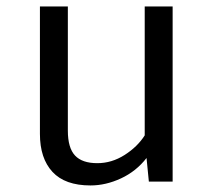

<svg xmlns="http://www.w3.org/2000/svg" viewBox="-20 -560 655 592"><path d="M189.2 -540V-157.4Q189.2 -104.1 211.3 -80.5Q233.3 -56.9 280 -56.9Q324.6 -56.9 364.4 -82.3Q404.1 -107.7 426.2 -142.6V-540H512.3V0H439L431.8 -72.8Q400 -31.8 353.1 -10Q306.2 11.8 259 11.8Q180.5 11.8 141.8 -30Q103.1 -71.8 103.1 -147.2V-540Z"/></svg>

Font: FiraCode Nerd Font
Style: Regular
Weight: 400
Designer: Carrois Corporate, Edenspiekermann AG, Nikita Prokopov
Foundry: Carrois Corporate, Edenspiekermann AG, Nikita Prokopov
Version: Version 6.002;Nerd Fonts 2.1.0